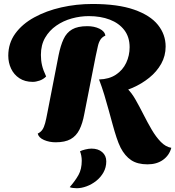

<svg xmlns="http://www.w3.org/2000/svg" viewBox="-20 -707 895 981"><path d="M560.7 -230.7 486 -301Q537.3 -302.3 572.3 -325.5Q607.3 -348.7 624.8 -386Q642.3 -423.3 642.3 -465.7Q642.3 -517.7 615.2 -553.2Q588 -588.7 541 -606.7Q494 -624.7 433.7 -624.7Q390 -624.7 346.7 -612.7Q303.3 -600.7 267.7 -576Q232 -551.3 210.5 -514.2Q189 -477 189 -426.3Q189 -398.3 194.7 -373.7Q200.3 -349 215.7 -316.3Q201.7 -302 182.5 -295.3Q163.3 -288.7 147.3 -288.7Q107.3 -288.7 79.2 -307.2Q51 -325.7 36.7 -356.2Q22.3 -386.7 22.3 -422.3Q22.3 -486.3 58 -535.5Q93.7 -584.7 155.2 -618.3Q216.7 -652 293.3 -669.3Q370 -686.7 452.3 -686.7Q582.3 -686.7 665 -657.8Q747.7 -629 787 -579.8Q826.3 -530.7 826.3 -469.3Q826.3 -421.7 803.7 -381.2Q781 -340.7 742.5 -309.7Q704 -278.7 657 -258.2Q610 -237.7 560.7 -230.7ZM264.3 20Q232 20 205 8.3Q178 -3.3 172.7 -24.3Q188 -32 196.5 -44.3Q205 -56.7 210.7 -78Q216.3 -99.3 222.3 -131.7L279.3 -424.3Q289.3 -474 304.7 -507.2Q320 -540.3 348.5 -556.8Q377 -573.3 426 -573.3Q461.7 -573.3 488.5 -560.2Q515.3 -547 518.3 -525Q502.7 -518.3 493.8 -505.3Q485 -492.3 480.3 -472Q475.7 -451.7 469 -420.3L410.7 -124.7Q402 -76.7 385.7 -44.3Q369.3 -12 340.7 4Q312 20 264.3 20ZM733.7 132.7Q682.3 132.7 650.3 111.3Q618.3 90 596.3 47.7Q585 25 575.2 -5Q565.3 -35 555.7 -70.2Q546 -105.3 535.5 -143.8Q525 -182.3 513 -222.2Q501 -262 486 -301L630.3 -254.3Q652.3 -233.3 672.5 -197.8Q692.7 -162.3 713 -122.2Q733.3 -82 755 -44.8Q776.7 -7.7 801.5 17.8Q826.3 43.3 855.3 48.3Q845 86.7 813 109.7Q781 132.7 733.7 132.7ZM372.3 254.7Q363.3 254.7 352.3 253.3Q341.3 252 336.3 249Q364.7 216.3 381.2 186.7Q397.7 157 397.7 114Q397.7 101.3 395.2 88.2Q392.7 75 388.7 66.3Q396.7 61.3 415.2 56.8Q433.7 52.3 447.3 52.3Q481.7 52.3 502.3 70.3Q523 88.3 523 117.3Q523 148.3 508.7 173.8Q494.3 199.3 471.5 217.3Q448.7 235.3 422.3 245Q396 254.7 372.3 254.7Z"/></svg>

Font: Sansita Swashed Light
Style: Regular
Weight: 300
Designer: Pablo Cosgaya
Foundry: Omnibus-Type
Version: Version 1.003